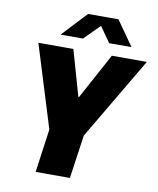

<svg xmlns="http://www.w3.org/2000/svg" viewBox="-95 -958 847 1032"><g transform="rotate(10 328.5 -442.5)"><path d="M171 0 204 -237 65 -686H256L327 -437H331L466 -686H657L392 -237L358 0ZM175 -750 301 -885H467L562 -750H440L381 -834L297 -750Z"/></g></svg>

Font: Chivo Mono Medium ExtraBold
Style: Italic
Weight: 800
Italic angle: -8.05°
Monospace: yes
Version: Version 1.008